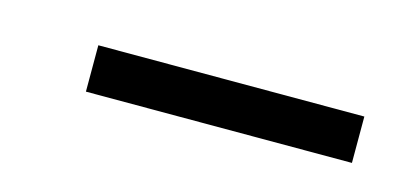

<svg xmlns="http://www.w3.org/2000/svg" viewBox="-25 -577 328 160"><g transform="rotate(15 139.0 -497.0)"><path d="M278.3 -476.6H48.8V-516.6H278.3Z"/></g></svg>

Font: RIT Rachana
Style: Regular
Weight: 400
Designer: Hussain KH
Version: 1.4.7